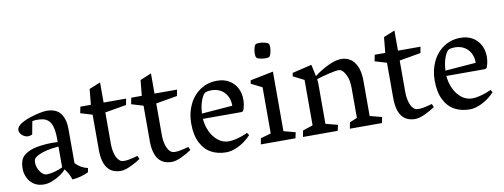

<svg xmlns="http://www.w3.org/2000/svg" viewBox="-58 -983 3414 1300"><g transform="rotate(-10 1649.0 -333.5)"><path d="M106.4 -231.9Q134.8 -244.1 178 -250Q221.2 -255.9 259.3 -255.9Q279.3 -255.9 298.3 -254.4V-280.8Q298.3 -325.7 288.3 -362.5Q278.3 -399.4 249 -415.5Q238.8 -421.4 221.9 -424.3Q205.1 -427.2 186.5 -427.2Q169.9 -427.2 153.8 -423.8L137.2 -335Q123.5 -327.6 107.4 -327.6Q94.7 -327.6 81.3 -335Q67.9 -342.3 59.1 -354.5Q50.3 -366.7 50.3 -380.4Q50.3 -406.2 91.3 -429.2Q115.7 -442.4 149.2 -453.1Q182.6 -463.9 213.1 -470Q243.7 -476.1 258.8 -476.1Q326.2 -476.1 356 -436.5Q385.7 -397 385.7 -329.1V-93.8Q403.8 -75.2 424.3 -63.2Q444.8 -51.3 470.2 -45.4L464.4 -17.1Q437 -4.4 408 3.2Q378.9 10.7 353 12.2Q345.2 -10.7 335.7 -28.8Q326.2 -46.9 311.5 -64.5Q300.8 -48.8 274.4 -30.5Q248 -12.2 216.6 0Q185.1 12.2 159.2 12.2Q116.2 12.2 87.9 -7.6Q59.6 -27.3 46.4 -57.1Q33.2 -86.9 33.2 -117.7Q33.2 -164.6 49.8 -189.9Q66.4 -215.3 106.4 -231.9ZM190.4 -51.8Q212.4 -51.8 244.9 -60.8Q277.3 -69.8 298.3 -80.6V-223.6Q250 -220.2 214.8 -211.4Q179.7 -202.6 159.7 -192.6Q139.6 -182.6 132.3 -174.3Q123 -165 123 -142.1Q123 -125.5 130.1 -106.9Q137.2 -88.4 148.9 -74Q160.6 -59.6 173.8 -54.7Q180.2 -51.8 190.4 -51.8Z M491.2 -463.9H563.5L573.7 -570.8L650.9 -602.5V-463.9H805.7L797.9 -421.4L650.9 -396V-179.2Q650.9 -136.7 662.6 -102.3Q674.3 -67.9 696.8 -55.2Q705.1 -50.8 719.7 -50.8Q747.1 -50.8 778.8 -59.3Q810.5 -67.9 814 -68.4L823.2 -45.4Q793.5 -24.9 753.7 -6.3Q713.9 12.2 687 12.2Q563.5 12.2 563.5 -154.3V-396L482.4 -420.4Z M841.3 -463.9H913.6L923.8 -570.8L1001 -602.5V-463.9H1155.8L1147.9 -421.4L1001 -396V-179.2Q1001 -136.7 1012.7 -102.3Q1024.4 -67.9 1046.9 -55.2Q1055.2 -50.8 1069.8 -50.8Q1097.2 -50.8 1128.9 -59.3Q1160.6 -67.9 1164.1 -68.4L1173.3 -45.4Q1143.6 -24.9 1103.8 -6.3Q1064 12.2 1037.1 12.2Q913.6 12.2 913.6 -154.3V-396L832.5 -420.4Z M1571.3 -93.3 1583 -76.2Q1566.9 -57.1 1539.3 -36.6Q1511.7 -16.1 1477.5 -2Q1443.4 12.2 1410.2 12.2Q1354 12.2 1309.1 -11.7Q1264.2 -35.6 1237.3 -87.9Q1210.4 -140.1 1210.4 -221.2Q1210.4 -292 1238.3 -350.3Q1266.1 -408.7 1316.7 -442.4Q1367.2 -476.1 1431.6 -476.1Q1480 -476.1 1514.9 -455.3Q1549.8 -434.6 1568.1 -399.2Q1586.4 -363.8 1586.4 -320.3Q1586.4 -288.1 1576.2 -254.9Q1573.2 -246.1 1569.1 -242.2Q1564.9 -238.3 1556.2 -238.3H1293.9Q1297.4 -191.4 1316.7 -150.1Q1335.9 -108.9 1368.4 -83.5Q1400.9 -58.1 1441.4 -58.1Q1463.4 -58.1 1490 -64.5Q1516.6 -70.8 1539.1 -79.3Q1561.5 -87.9 1571.3 -93.3ZM1334.5 -406.7Q1320.8 -392.6 1308.6 -357.7Q1296.4 -322.8 1293.9 -274.9L1505.4 -291.5Q1505.4 -332 1489 -360.8Q1472.7 -389.6 1445.3 -404.3Q1418 -418.9 1384.3 -418.9Q1346.7 -418.9 1334.5 -406.7Z M1782.7 -568.8Q1763.7 -568.8 1745.6 -573Q1727.5 -577.1 1722.2 -584.5Q1716.3 -591.8 1716.3 -611.3Q1716.3 -630.4 1721.2 -649.7Q1726.1 -668.9 1732.9 -673.3Q1740.2 -678.7 1758.8 -678.7Q1777.3 -678.7 1796.9 -673.6Q1816.4 -668.5 1821.3 -662.1Q1826.7 -655.3 1826.7 -637.7Q1826.7 -619.1 1821.5 -599.1Q1816.4 -579.1 1809.6 -573.7Q1804.2 -568.8 1782.7 -568.8ZM1729 -61.5V-378.9L1653.8 -416.5L1658.2 -439.5L1816.4 -471.2V-61.5L1897 -40L1888.2 0H1650.4L1657.7 -41Z M1942.4 -416.5 1946.8 -439.5 2080.6 -471.2 2098.1 -390.6Q2141.6 -424.8 2194.6 -450Q2247.6 -475.1 2286.6 -475.1Q2318.4 -475.1 2345.9 -458.7Q2373.5 -442.4 2391.4 -403.6Q2409.2 -364.7 2409.2 -301.8V-61.5L2491.2 -40L2482.9 0H2262.2L2270.5 -42.5L2321.8 -64V-268.6Q2321.8 -318.8 2308.1 -351.1Q2294.4 -383.3 2275.4 -397.5Q2265.6 -403.8 2256.3 -403.8Q2236.8 -403.8 2186.8 -392.1Q2136.7 -380.4 2102.5 -368.7Q2103 -365.7 2104 -356.2Q2105 -346.7 2105 -340.8V-61.5L2187.5 -39.6L2178.7 0H1939.9L1948.2 -43L2017.6 -66.4V-378.4Z M2515.1 -463.9H2587.4L2597.7 -570.8L2674.8 -602.5V-463.9H2829.6L2821.8 -421.4L2674.8 -396V-179.2Q2674.8 -136.7 2686.5 -102.3Q2698.2 -67.9 2720.7 -55.2Q2729 -50.8 2743.7 -50.8Q2771 -50.8 2802.7 -59.3Q2834.5 -67.9 2837.9 -68.4L2847.2 -45.4Q2817.4 -24.9 2777.6 -6.3Q2737.8 12.2 2710.9 12.2Q2587.4 12.2 2587.4 -154.3V-396L2506.3 -420.4Z M3245.1 -93.3 3256.8 -76.2Q3240.7 -57.1 3213.1 -36.6Q3185.5 -16.1 3151.4 -2Q3117.2 12.2 3084 12.2Q3027.8 12.2 2982.9 -11.7Q2938 -35.6 2911.1 -87.9Q2884.3 -140.1 2884.3 -221.2Q2884.3 -292 2912.1 -350.3Q2939.9 -408.7 2990.5 -442.4Q3041 -476.1 3105.5 -476.1Q3153.8 -476.1 3188.7 -455.3Q3223.6 -434.6 3241.9 -399.2Q3260.3 -363.8 3260.3 -320.3Q3260.3 -288.1 3250 -254.9Q3247.1 -246.1 3242.9 -242.2Q3238.8 -238.3 3230 -238.3H2967.8Q2971.2 -191.4 2990.5 -150.1Q3009.8 -108.9 3042.2 -83.5Q3074.7 -58.1 3115.2 -58.1Q3137.2 -58.1 3163.8 -64.5Q3190.4 -70.8 3212.9 -79.3Q3235.4 -87.9 3245.1 -93.3ZM3008.3 -406.7Q2994.6 -392.6 2982.4 -357.7Q2970.2 -322.8 2967.8 -274.9L3179.2 -291.5Q3179.2 -332 3162.8 -360.8Q3146.5 -389.6 3119.1 -404.3Q3091.8 -418.9 3058.1 -418.9Q3020.5 -418.9 3008.3 -406.7Z"/></g></svg>

Font: Vesper Libre
Style: Regular
Weight: 400
Designer: Robert Keller & Kimya Gandhi
Foundry: Mota Italic
Version: Version 1.058